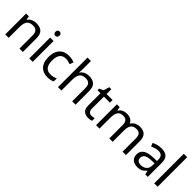

<svg xmlns="http://www.w3.org/2000/svg" viewBox="298 -2121 3492 3492"><g transform="rotate(45 2044.5 -375.0)"><path d="M343 -546Q439 -546 488 -499.5Q537 -453 537 -349V0H450V-343Q450 -472 330 -472Q241 -472 207 -422Q173 -372 173 -278V0H85V-536H156L169 -463H174Q200 -505 246 -525.5Q292 -546 343 -546Z M748 -737Q768 -737 783.5 -723.5Q799 -710 799 -681Q799 -653 783.5 -639Q768 -625 748 -625Q726 -625 711 -639Q696 -653 696 -681Q696 -710 711 -723.5Q726 -737 748 -737ZM791 -536V0H703V-536Z M1176 10Q1105 10 1049.5 -19Q994 -48 962.5 -109Q931 -170 931 -265Q931 -364 964 -426Q997 -488 1053.5 -517Q1110 -546 1182 -546Q1223 -546 1261 -537.5Q1299 -529 1323 -517L1296 -444Q1272 -453 1240 -461Q1208 -469 1180 -469Q1022 -469 1022 -266Q1022 -169 1060.5 -117.5Q1099 -66 1175 -66Q1219 -66 1252.5 -75Q1286 -84 1314 -97V-19Q1287 -5 1254.5 2.5Q1222 10 1176 10Z M1529 -537Q1529 -497 1524 -462H1530Q1556 -503 1600.5 -524Q1645 -545 1697 -545Q1795 -545 1844 -498.5Q1893 -452 1893 -349V0H1806V-343Q1806 -472 1686 -472Q1596 -472 1562.5 -421.5Q1529 -371 1529 -277V0H1441V-760H1529Z M2238 -62Q2258 -62 2279 -65.5Q2300 -69 2313 -73V-6Q2299 1 2273 5.5Q2247 10 2223 10Q2181 10 2145.5 -4.5Q2110 -19 2088 -55Q2066 -91 2066 -156V-468H1990V-510L2067 -545L2102 -659H2154V-536H2309V-468H2154V-158Q2154 -109 2177.5 -85.5Q2201 -62 2238 -62Z M3008 -546Q3099 -546 3144 -499.5Q3189 -453 3189 -349V0H3102V-345Q3102 -472 2993 -472Q2915 -472 2881.5 -427Q2848 -382 2848 -296V0H2761V-345Q2761 -472 2651 -472Q2570 -472 2539 -422Q2508 -372 2508 -278V0H2420V-536H2491L2504 -463H2509Q2534 -505 2576.5 -525.5Q2619 -546 2667 -546Q2793 -546 2831 -456H2836Q2863 -502 2909.5 -524Q2956 -546 3008 -546Z M3558 -545Q3656 -545 3703 -502Q3750 -459 3750 -365V0H3686L3669 -76H3665Q3630 -32 3591.5 -11Q3553 10 3485 10Q3412 10 3364 -28.5Q3316 -67 3316 -149Q3316 -229 3379 -272.5Q3442 -316 3573 -320L3664 -323V-355Q3664 -422 3635 -448Q3606 -474 3553 -474Q3511 -474 3473 -461.5Q3435 -449 3402 -433L3375 -499Q3410 -518 3458 -531.5Q3506 -545 3558 -545ZM3584 -259Q3484 -255 3445.5 -227Q3407 -199 3407 -148Q3407 -103 3434.5 -82Q3462 -61 3505 -61Q3573 -61 3618 -98.5Q3663 -136 3663 -214V-262Z M4004 0H3916V-760H4004Z"/></g></svg>

Font: Noto Sans Tifinagh Ahaggar
Style: Regular
Weight: 400
Designer: JamraPatel
Foundry: JamraPatel LLC
Version: Version 2.006; ttfautohint (v1.8.4.7-5d5b)